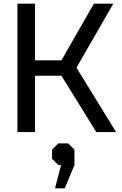

<svg xmlns="http://www.w3.org/2000/svg" viewBox="-20 -720 668 1047"><path d="M75 -700H171V-391H315L492 -700H598L397 -351L613 0H505L315 -307H171V0H75ZM313 180H298L264 146V96L298 62H352L386 96V180L333 307H280Z"/></svg>

Font: Chakra Petch Medium
Style: Regular
Weight: 500
Designer: Katatrad Aksorn Co.,Ltd.
Foundry: Cadson Demak Co.,Ltd.
Version: Version 1.000; ttfautohint (v1.6)